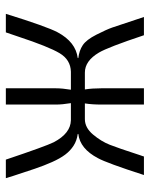

<svg xmlns="http://www.w3.org/2000/svg" viewBox="54 -578 524 673"><g transform="rotate(90 316.5 -242.0)"><path d="M450 -254V-252Q473 -249 491 -237.5Q509 -226 522.5 -208Q536 -190 548.5 -162Q561 -134 572 -101.5Q583 -69 597 -26Q602 -9 605 0H540Q493 -140 479 -168Q448 -227 402 -228H342Q347 -198 347 -176V0H290V-176Q290 -198 295 -228H232Q190 -227 167 -188.5Q144 -150 109 -44Q99 -16 94 0H29Q74 -145 94 -182Q128 -245 184 -252V-254Q158 -257 139 -269.5Q120 -282 102 -317.5Q84 -353 77 -373Q70 -393 50 -454Q43 -474 40 -484H104Q146 -358 165 -326Q194 -277 235 -277H294Q290 -302 290 -334V-484H347V-334Q347 -302 343 -277H398Q428 -277 452 -305.5Q476 -334 488 -364.5Q500 -395 523 -466Q524 -470 525 -472Q526 -474 527 -477.5Q528 -481 529 -484H594Q552 -354 535 -323Q502 -260 450 -254Z"/></g></svg>

Font: exo2condensed_l
Style: Regular
Weight: 300
Width: 3
Designer: Natanael Gama
Version: Version 1.001;PS 001.001;hotconv 1.0.70;makeotf.lib2.5.58329